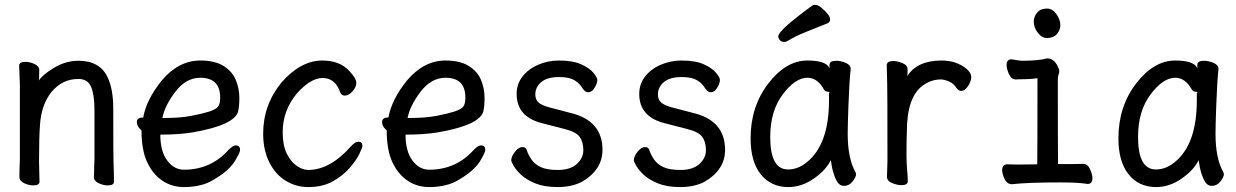

<svg xmlns="http://www.w3.org/2000/svg" viewBox="-20 -739 5040 783"><path d="M115.2 17.1Q98.1 17.1 78.6 8.1Q59.1 -1 59.1 -17.1Q59.1 -43.9 61 -87.9V-395Q58.1 -458 58.1 -471.2Q58.1 -486.8 84 -486.8Q101.1 -486.8 120.6 -478Q140.1 -469.2 140.1 -453.1L139.2 -411.1Q150.9 -432.1 199 -461.7Q247.1 -491.2 299.8 -491.2Q387.2 -491.2 418.9 -423.8Q441.9 -375 441.9 -296.9Q441.9 -99.1 442.9 -78.1Q444.8 -33.2 444.8 2Q444.8 17.1 418.9 17.1Q401.9 17.1 382.3 8.1Q362.8 -1 362.8 -17.1Q363.8 -24.9 363.8 -44.4Q363.8 -64 365.2 -84V-293Q365.2 -352.1 351.6 -384.5Q337.9 -417 299.8 -417Q233.9 -417 189.9 -363.8Q147.9 -311 143.1 -229Q139.2 -183.1 139.2 -79.1Q139.2 -56.2 141.1 2Q141.1 17.1 115.2 17.1Z M730 23.9Q680.2 23.9 641.1 -2.9Q602.1 -29.8 579.6 -78.9Q557.1 -127.9 557.1 -207Q538.1 -223.1 538.1 -241.2Q538.1 -259.8 564 -259.8Q577.1 -333 639.2 -410.2Q708 -492.2 796.9 -492.2Q856.9 -492.2 892.6 -469.5Q928.2 -446.8 942.1 -411.9Q956.1 -377 956.1 -339.8Q956.1 -306.2 951.2 -285.2Q937 -229 766.1 -199.2Q709 -189.9 633.8 -189.9Q633.8 -122.1 661.9 -84.5Q689.9 -46.9 730 -46.9Q839.8 -46.9 912.1 -127.9Q930.2 -146 940.9 -146Q959 -146 959 -127.9Q959 -118.2 944.8 -94.2Q918 -40 833 3.9Q789.1 23.9 730 23.9ZM642.1 -257.8H649.9Q714.8 -257.8 759.5 -266.4Q804.2 -274.9 832.5 -283.9Q860.8 -293 869.4 -304.4Q877.9 -315.9 877.9 -340.8Q877.9 -421.9 796.9 -421.9Q738.8 -421.9 695.3 -365Q651.9 -308.1 642.1 -257.8Z M1236.8 23.9Q1187 23.9 1145 -2Q1103 -27.8 1078.1 -77.4Q1053.2 -127 1053.2 -193.8Q1053.2 -311 1127.9 -402.8Q1207 -492.2 1293.9 -492.2Q1365.2 -492.2 1403.8 -450.2Q1433.1 -419.9 1433.1 -400.9Q1433.1 -383.8 1417.5 -366.5Q1401.9 -349.1 1386.2 -349.1Q1373 -349.1 1367.2 -362.8Q1347.2 -420.9 1295.9 -420.9Q1246.1 -420.9 1189.9 -356.9Q1132.8 -288.1 1132.8 -199.2Q1132.8 -147 1149.4 -113Q1166 -79.1 1190.4 -62.5Q1214.8 -45.9 1236.8 -45.9Q1326.2 -45.9 1412.1 -143.1Q1428.2 -161.1 1441.9 -161.1Q1458 -161.1 1458 -143.1Q1458 -137.2 1445.1 -110.6Q1432.1 -84 1405.5 -53.5Q1378.9 -22.9 1337.4 0.5Q1295.9 23.9 1236.8 23.9Z M1730 23.9Q1680.2 23.9 1641.1 -2.9Q1602.1 -29.8 1579.6 -78.9Q1557.1 -127.9 1557.1 -207Q1538.1 -223.1 1538.1 -241.2Q1538.1 -259.8 1564 -259.8Q1577.1 -333 1639.2 -410.2Q1708 -492.2 1796.9 -492.2Q1856.9 -492.2 1892.6 -469.5Q1928.2 -446.8 1942.1 -411.9Q1956.1 -377 1956.1 -339.8Q1956.1 -306.2 1951.2 -285.2Q1937 -229 1766.1 -199.2Q1709 -189.9 1633.8 -189.9Q1633.8 -122.1 1661.9 -84.5Q1689.9 -46.9 1730 -46.9Q1839.8 -46.9 1912.1 -127.9Q1930.2 -146 1940.9 -146Q1959 -146 1959 -127.9Q1959 -118.2 1944.8 -94.2Q1918 -40 1833 3.9Q1789.1 23.9 1730 23.9ZM1642.1 -257.8H1649.9Q1714.8 -257.8 1759.5 -266.4Q1804.2 -274.9 1832.5 -283.9Q1860.8 -293 1869.4 -304.4Q1877.9 -315.9 1877.9 -340.8Q1877.9 -421.9 1796.9 -421.9Q1738.8 -421.9 1695.3 -365Q1651.9 -308.1 1642.1 -257.8Z M2254.9 23.9Q2200.2 23.9 2163.6 9Q2127 -5.9 2106 -25.4Q2085 -44.9 2075 -62.5Q2064.9 -80.1 2064.9 -85Q2064.9 -101.1 2080.1 -120.1Q2095.2 -139.2 2109.9 -139.2Q2125 -139.2 2127.9 -127Q2134.8 -106.9 2147.5 -88.4Q2160.2 -69.8 2184.6 -57.9Q2209 -45.9 2254.9 -45.9Q2305.2 -45.9 2332 -70.1Q2358.9 -94.2 2358.9 -126Q2358.9 -160.2 2344 -180.7Q2329.1 -201.2 2283.4 -212.6Q2237.8 -224.1 2193.8 -235.8Q2086.9 -261.2 2086.9 -356Q2086.9 -396 2110.4 -426.5Q2133.8 -457 2173.8 -474.6Q2213.9 -492.2 2259.8 -492.2Q2316.9 -492.2 2351.6 -476.1Q2386.2 -460 2401.1 -440.9Q2416 -421.9 2416 -413.1Q2416 -405.8 2412.1 -395.3Q2408.2 -384.8 2399.7 -373.8Q2391.1 -362.8 2377 -362.8Q2366.2 -362.8 2355 -379.9Q2332 -417 2288.1 -422.9Q2273.9 -424.8 2259.8 -424.8Q2211.9 -424.8 2187.5 -404.3Q2163.1 -383.8 2163.1 -354Q2163.1 -335 2174.1 -323Q2185.1 -311 2217.8 -301.8L2305.2 -278.8Q2437 -248 2437 -127.9Q2437 -45.9 2352.1 2.9Q2311 23.9 2254.9 23.9Z M2754.9 23.9Q2700.2 23.9 2663.6 9Q2627 -5.9 2606 -25.4Q2585 -44.9 2575 -62.5Q2564.9 -80.1 2564.9 -85Q2564.9 -101.1 2580.1 -120.1Q2595.2 -139.2 2609.9 -139.2Q2625 -139.2 2627.9 -127Q2634.8 -106.9 2647.5 -88.4Q2660.2 -69.8 2684.6 -57.9Q2709 -45.9 2754.9 -45.9Q2805.2 -45.9 2832 -70.1Q2858.9 -94.2 2858.9 -126Q2858.9 -160.2 2844 -180.7Q2829.1 -201.2 2783.4 -212.6Q2737.8 -224.1 2693.8 -235.8Q2586.9 -261.2 2586.9 -356Q2586.9 -396 2610.4 -426.5Q2633.8 -457 2673.8 -474.6Q2713.9 -492.2 2759.8 -492.2Q2816.9 -492.2 2851.6 -476.1Q2886.2 -460 2901.1 -440.9Q2916 -421.9 2916 -413.1Q2916 -405.8 2912.1 -395.3Q2908.2 -384.8 2899.7 -373.8Q2891.1 -362.8 2877 -362.8Q2866.2 -362.8 2855 -379.9Q2832 -417 2788.1 -422.9Q2773.9 -424.8 2759.8 -424.8Q2711.9 -424.8 2687.5 -404.3Q2663.1 -383.8 2663.1 -354Q2663.1 -335 2674.1 -323Q2685.1 -311 2717.8 -301.8L2805.2 -278.8Q2937 -248 2937 -127.9Q2937 -45.9 2852.1 2.9Q2811 23.9 2754.9 23.9Z M3194.8 23.9Q3124 23.9 3082.5 -28.1Q3041 -80.1 3041 -174.8Q3041 -304.2 3113 -398.2Q3185.1 -492.2 3272.9 -492.2Q3349.1 -492.2 3362.8 -460.9V-475.1Q3362.8 -491.2 3391.1 -491.2Q3408.2 -491.2 3428.7 -482.7Q3449.2 -474.1 3449.2 -458Q3443.8 -411.1 3439.9 -306.2Q3437 -225.1 3437 -192.9Q3437 -92.8 3469.2 -36.1L3471.2 -28.8Q3471.2 -17.1 3457 1Q3442.9 19 3421.9 19Q3401.9 19 3390.4 -4.4Q3378.9 -27.8 3373 -57.1L3368.2 -85.9Q3348.1 -44.9 3298.6 -10.5Q3249 23.9 3194.8 23.9ZM3193.8 -47.9Q3233.9 -47.9 3270 -77.1Q3360.8 -149.9 3360.8 -330.1V-357.9Q3362.8 -359.9 3362.8 -361.8Q3362.8 -365.2 3354.5 -365.2Q3346.2 -365.2 3340.8 -373Q3314 -421.9 3272.9 -421.9Q3223.1 -421.9 3172.1 -354Q3121.1 -286.1 3121.1 -180.2Q3121.1 -47.9 3193.8 -47.9ZM3178.2 -567.9Q3167 -567.9 3160.4 -575.4Q3153.8 -583 3153.8 -590.8Q3153.8 -615.2 3292 -715.8Q3296.9 -719.2 3303.2 -719.2Q3315.9 -719.2 3329.3 -708Q3342.8 -696.8 3354 -683.8Q3365.2 -670.9 3365.2 -659.2Q3365.2 -648.9 3355 -644Q3310.1 -626 3267.1 -608.9Q3224.1 -591.8 3193.8 -573.2Q3186 -567.9 3178.2 -567.9Z M3655.8 16.1Q3639.2 16.1 3618.2 7.6Q3597.2 -1 3597.2 -18.1L3599.1 -81.1Q3599.1 -377.9 3598.1 -397.9Q3596.2 -454.1 3596.2 -474.1Q3598.1 -490.2 3622.1 -490.2Q3639.2 -490.2 3660.2 -481.7Q3681.2 -473.1 3681.2 -456.1Q3681.2 -436 3680.2 -429.2Q3721.2 -492.2 3819.8 -492.2Q3881.8 -492.2 3922.9 -457Q3940.9 -440.9 3940.9 -425.8Q3940.9 -408.2 3928 -388.2Q3915 -368.2 3898.9 -368.2Q3889.2 -368.2 3879.9 -380.9Q3870.1 -397.9 3850.6 -406.5Q3831.1 -415 3816.9 -415Q3776.9 -415 3743.2 -390.1Q3678.2 -342.8 3678.2 -201.2Q3676.8 -163.1 3676.8 -106Q3676.8 -75.2 3679.4 -46.1Q3682.1 -17.1 3682.1 0Q3682.1 16.1 3655.8 16.1Z M4106.9 12.2Q4086.9 12.2 4076.9 -8.8Q4066.9 -29.8 4066.9 -44.9Q4066.9 -68.8 4087.9 -68.8L4127.9 -67.9L4210 -68.8Q4210.9 -109.9 4210.9 -419.9Q4181.2 -416 4158 -416Q4134.8 -416 4123 -415Q4104 -415 4094.5 -437Q4085 -459 4085 -474.1Q4085 -497.1 4105 -497.1Q4139.2 -491.2 4147.9 -491.2Q4215.8 -491.2 4250 -501Q4277.8 -501 4293 -469.2Q4299.8 -457 4299.8 -449.2Q4299.8 -440.9 4296.9 -434.6Q4293.9 -428.2 4293.9 -416Q4293.9 -128.9 4294.9 -69.8Q4383.8 -69.8 4397 -70.8Q4416 -70.8 4425.5 -48.8Q4435.1 -26.9 4435.1 -12.2Q4435.1 11.2 4415 11.2Q4379.9 4.9 4304.2 4.9Q4171.9 4.9 4106.9 12.2ZM4250 -584Q4228 -584 4211.9 -606Q4195.8 -627.9 4195.8 -649.9Q4195.8 -670.9 4209.5 -687.5Q4223.1 -704.1 4250 -704.1Q4272 -704.1 4288.1 -681.6Q4304.2 -659.2 4304.2 -636.2Q4304.2 -616.2 4290 -600.1Q4275.9 -584 4250 -584Z M4694.8 23.9Q4624 23.9 4582.5 -28.1Q4541 -80.1 4541 -174.8Q4541 -304.2 4613 -398.2Q4685.1 -492.2 4772.9 -492.2Q4849.1 -492.2 4862.8 -460.9V-475.1Q4862.8 -491.2 4891.1 -491.2Q4908.2 -491.2 4928.7 -482.7Q4949.2 -474.1 4949.2 -458Q4943.8 -411.1 4939.9 -306.2Q4937 -225.1 4937 -192.9Q4937 -92.8 4969.2 -36.1L4971.2 -28.8Q4971.2 -17.1 4957 1Q4942.9 19 4921.9 19Q4901.9 19 4890.4 -4.4Q4878.9 -27.8 4873 -57.1L4868.2 -85.9Q4848.1 -44.9 4798.6 -10.5Q4749 23.9 4694.8 23.9ZM4693.8 -47.9Q4733.9 -47.9 4770 -77.1Q4860.8 -149.9 4860.8 -330.1V-357.9Q4862.8 -359.9 4862.8 -361.8Q4862.8 -365.2 4854.5 -365.2Q4846.2 -365.2 4840.8 -373Q4814 -421.9 4772.9 -421.9Q4723.1 -421.9 4672.1 -354Q4621.1 -286.1 4621.1 -180.2Q4621.1 -47.9 4693.8 -47.9Z"/></svg>

Font: LXGW WenKai Mono GB Screen
Style: Regular
Weight: 400
Monospace: yes
Designer: LXGW / Fontworks Inc.
Foundry: LXGW / Fontworks Inc.
Version: Version 1.510;January 18,2025